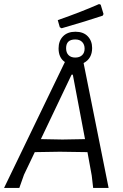

<svg xmlns="http://www.w3.org/2000/svg" viewBox="-32 -924 603 944"><path d="M455 -904 463 -901 477 -855 473 -847Q396 -821 271 -785L262 -790L252 -825Q369 -866 455 -904ZM421 -688Q421 -636 379 -614L502 0H426L419 -61L398 -176L262 -178L139 -176L86 -65L63 0H-12L287 -619Q256 -640 256 -686Q256 -723 278 -745.5Q300 -768 339 -768Q378 -768 399.5 -745.5Q421 -723 421 -688ZM338 -730Q293 -730 293 -687Q293 -665 305 -653Q317 -641 338 -641Q359 -641 371.5 -652.5Q384 -664 384 -685Q384 -705 372 -717.5Q360 -730 338 -730ZM320 -557 169 -240 275 -238 386 -240 326 -557Z"/></svg>

Font: Alegreya Sans
Style: Italic
Weight: 400
Italic angle: -7°
Designer: Juan Pablo del Peral
Foundry: Huerta Tipografica
Version: Version 2.007